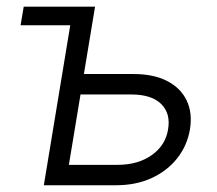

<svg xmlns="http://www.w3.org/2000/svg" viewBox="-20 -549 643 569"><path d="M41 -474.1 50.3 -529.3H227.1L217.8 -474.1ZM217.3 -329.6H376Q435.5 -329.6 475.6 -308.8Q515.6 -288.1 533.2 -251.2Q550.8 -214.4 543 -166Q534.7 -117.2 505.1 -79.8Q475.6 -42.5 429.2 -21.2Q382.8 0 323.7 0H109.9L197.3 -529.3H261.7L184.1 -60.5H328.6Q388.7 -60.5 429.4 -89.1Q470.2 -117.7 478 -165Q486.3 -212.4 457.8 -240.7Q429.2 -269 369.1 -269H207.5Z"/></svg>

Font: Inter 24pt Light
Style: Italic
Weight: 300
Italic angle: -9.3988°
Designer: Rasmus Andersson
Foundry: rsms
Version: Version 4.001;git-66647c0bb